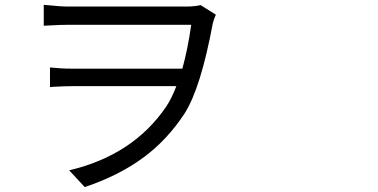

<svg xmlns="http://www.w3.org/2000/svg" viewBox="-20 -721 1540 782"><path d="M325.2 41 261.7 -27.3Q522.5 -88.9 657.2 -287.1Q679.7 -321.3 698.2 -370.1H273.4Q243.2 -370.1 192.4 -367.2Q186.5 -366.2 183.6 -366.2V-446.3Q227.5 -441.4 270.5 -441.4H722.7Q745.1 -521.5 758.8 -620.1H258.8Q229.5 -620.1 178.7 -617.2Q164.1 -616.2 158.2 -616.2V-701.2Q162.1 -701.2 171.9 -700.2Q226.6 -694.3 258.8 -694.3H737.3Q772.5 -694.3 796.9 -700.2L859.4 -661.1Q858.4 -660.2 857.4 -657.2Q849.6 -638.7 846.7 -626Q797.9 -363.3 732.4 -259.8Q662.1 -152.3 566.4 -81.1Q466.8 -6.8 325.2 41Z"/></svg>

Font: Bpmf GenYo Gothic R
Style: R
Weight: 400
Foundry: But Ko
Version: Version 1.320